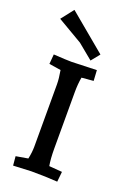

<svg xmlns="http://www.w3.org/2000/svg" viewBox="-146 -811 603 871"><g transform="rotate(20 155.5 -375.5)"><path d="M185 -405V-133Q185 -83 191 -50L254 -45L249 4Q194 0 123 0L36 4L32 -40L90 -50Q97 -82 97 -110V-410Q97 -438 90 -477L33 -486L37 -533Q101 -529 124 -529L245 -533L248 -482L191 -477Q185 -444 185 -405ZM236 -605 203 -564 130 -624 9 -695 56 -755Z"/></g></svg>

Font: Andada SC
Style: Regular
Weight: 400
Designer: Carolina Giovagnoli
Foundry: Carolina Giovagnoli
Version: Version 1.003